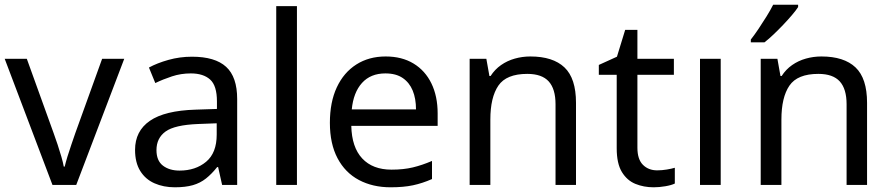

<svg xmlns="http://www.w3.org/2000/svg" viewBox="-20 -786 3786 816"><path d="M203 0 0 -536H94L208 -220Q216 -198 225 -171Q234 -144 241 -119.5Q248 -95 251 -78H255Q259 -95 266.5 -120Q274 -145 283.5 -172Q293 -199 300 -220L414 -536H508L304 0Z M796 -545Q894 -545 941 -502Q988 -459 988 -365V0H924L907 -76H903Q880 -47 855.5 -27.5Q831 -8 799.5 1Q768 10 723 10Q675 10 636.5 -7Q598 -24 576 -59.5Q554 -95 554 -149Q554 -229 617 -272.5Q680 -316 811 -320L902 -323V-355Q902 -422 873 -448Q844 -474 791 -474Q749 -474 711 -461.5Q673 -449 640 -433L613 -499Q648 -518 696 -531.5Q744 -545 796 -545ZM822 -259Q722 -255 683.5 -227Q645 -199 645 -148Q645 -103 672.5 -82Q700 -61 743 -61Q811 -61 856 -98.5Q901 -136 901 -214V-262Z M1242 0H1154V-760H1242Z M1619 -546Q1688 -546 1737.5 -516Q1787 -486 1813.5 -431.5Q1840 -377 1840 -304V-251H1473Q1475 -160 1519.5 -112.5Q1564 -65 1644 -65Q1695 -65 1734.5 -74.5Q1774 -84 1816 -102V-25Q1775 -7 1735 1.5Q1695 10 1640 10Q1564 10 1505.5 -21Q1447 -52 1414.5 -113.5Q1382 -175 1382 -264Q1382 -352 1411.5 -415Q1441 -478 1494.5 -512Q1548 -546 1619 -546ZM1618 -474Q1555 -474 1518.5 -433.5Q1482 -393 1475 -321H1748Q1748 -367 1734 -401Q1720 -435 1691.5 -454.5Q1663 -474 1618 -474Z M2234 -546Q2330 -546 2379 -499.5Q2428 -453 2428 -349V0H2341V-343Q2341 -408 2312 -440Q2283 -472 2221 -472Q2132 -472 2098 -422Q2064 -372 2064 -278V0H1976V-536H2047L2060 -463H2065Q2083 -491 2109.5 -509.5Q2136 -528 2168 -537Q2200 -546 2234 -546Z M2773 -62Q2793 -62 2814 -65.5Q2835 -69 2848 -73V-6Q2834 1 2808 5.5Q2782 10 2758 10Q2716 10 2680.5 -4.5Q2645 -19 2623 -55Q2601 -91 2601 -156V-468H2525V-510L2602 -545L2637 -659H2689V-536H2844V-468H2689V-158Q2689 -109 2712.5 -85.5Q2736 -62 2773 -62Z M3043 0H2955V-536H3043ZM3372 -766V-756Q3363 -742 3346 -722Q3329 -702 3308.5 -680.5Q3288 -659 3267.5 -639.5Q3247 -620 3229 -606H3171V-618Q3186 -637 3203.5 -663Q3221 -689 3238 -716.5Q3255 -744 3266 -766Z M3471 -546Q3567 -546 3616 -499.5Q3665 -453 3665 -349V0H3578V-343Q3578 -408 3549 -440Q3520 -472 3458 -472Q3369 -472 3335 -422Q3301 -372 3301 -278V0H3213V-536H3284L3297 -463H3302Q3320 -491 3346.5 -509.5Q3373 -528 3405 -537Q3437 -546 3471 -546Z"/></svg>

Font: Noto Sans Georgian
Style: Regular
Weight: 400
Designer: Monotype Design Team, Akaki Razmadze
Foundry: Google LLC
Version: Version 2.002